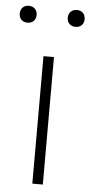

<svg xmlns="http://www.w3.org/2000/svg" viewBox="-86 -779 382 811"><g transform="rotate(5 105.5 -373.5)"><path d="M83 0V-540.5H127.5V0ZM207 -675.5Q191 -675.5 181 -685.2Q171 -695 171 -711Q171 -727.5 181 -737.2Q191 -747 207 -747Q223 -747 232.8 -737.2Q242.5 -727.5 242.5 -711Q242.5 -695 232.8 -685.2Q223 -675.5 207 -675.5ZM3 -675.5Q-13 -675.5 -22.8 -685.2Q-32.5 -695 -32.5 -711Q-32.5 -727.5 -22.8 -737.2Q-13 -747 3 -747Q19 -747 29 -737.2Q39 -727.5 39 -711Q39 -695 29 -685.2Q19 -675.5 3 -675.5Z"/></g></svg>

Font: Encode Sans Condensed Thin ExtraLight
Style: Regular
Weight: 250
Version: Version 3.002